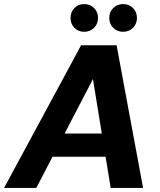

<svg xmlns="http://www.w3.org/2000/svg" viewBox="-45 -922 785 942"><path d="M-25 0 353 -700H527L657 0H498L411 -534L133 0ZM106 -153 165 -267H543L560 -153ZM368 -766Q339 -766 320 -785.5Q301 -805 301 -834Q301 -863 320 -882.5Q339 -902 368 -902Q397 -902 416.5 -882.5Q436 -863 436 -834Q436 -805 416.5 -785.5Q397 -766 368 -766ZM559 -766Q530 -766 510.5 -785.5Q491 -805 491 -834Q491 -863 510.5 -882.5Q530 -902 559 -902Q588 -902 607.5 -882.5Q627 -863 627 -834Q627 -805 607.5 -785.5Q588 -766 559 -766Z"/></svg>

Font: DM Sans 24pt Black
Style: Italic
Weight: 900
Italic angle: -10°
Designer: Colophon Foundry, Jonny Pinhorn
Foundry: Colophon Foundry
Version: Version 4.004;gftools[0.9.30]